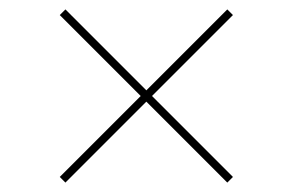

<svg xmlns="http://www.w3.org/2000/svg" viewBox="-20 -524 616 408"><path d="M463 -136 107 -492 119 -504 475 -148ZM107 -148 463 -504 475 -492 119 -136Z"/></svg>

Font: Murecho Thin
Style: Regular
Weight: 100
Designer: Neil Summerour
Foundry: Positype
Version: Version 1.010